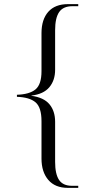

<svg xmlns="http://www.w3.org/2000/svg" viewBox="-20 -780 460 930"><path d="M309 130Q247 130 214 91.5Q181 53 181 -12V-193Q181 -260 152 -284.5Q123 -309 62 -311V-321Q123 -323 152 -347Q181 -371 181 -435V-619Q181 -686 214 -723Q247 -760 309 -760H359V-750H331Q286 -750 266.5 -721.5Q247 -693 247 -634V-442Q247 -391 219 -357.5Q191 -324 132 -317V-316Q192 -308 219.5 -275Q247 -242 247 -190V4Q247 63 266 91.5Q285 120 329 120H359V130Z"/></svg>

Font: Noto Serif Display Light
Style: Regular
Weight: 300
Designer: Monotype Design Team
Foundry: Monotype Imaging Inc.
Version: Version 2.009